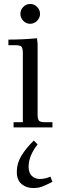

<svg xmlns="http://www.w3.org/2000/svg" viewBox="-20 -637 301 960"><path d="M22 -411.1V-439Q94.7 -439 165 -445.8L168 -418V-65.9Q168 -41 175 -33.4Q182.1 -25.9 207 -25.9H242.2V0H47.9V-25.9H94.2V-371.1Q94.2 -396 87.2 -403.6Q80.1 -411.1 55.2 -411.1ZM64 222.2Q64 179.7 86.9 141.8Q109.9 104 148.9 65.9L168 85Q123 142.1 123 196.8Q123 226.6 138.9 242.2Q154.8 257.8 179.2 257.8Q206.1 257.8 231.9 246.1L242.2 272Q206.5 290.5 188.2 296.9Q169.9 303.2 145 303.2Q111.8 303.2 87.9 283.2Q64 263.2 64 222.2ZM96.4 -533Q82 -547.9 82 -567.9Q82 -587.9 96.4 -602.5Q110.8 -617.2 130.9 -617.2Q150.9 -617.2 165.5 -602.5Q180.2 -587.9 180.2 -567.9Q180.2 -547.9 165.5 -533Q150.9 -518.1 130.9 -518.1Q110.8 -518.1 96.4 -533Z"/></svg>

Font: Dihjauti
Style: Regular
Weight: 400
Designer: T. Christopher White
Version: Version 3.0.0